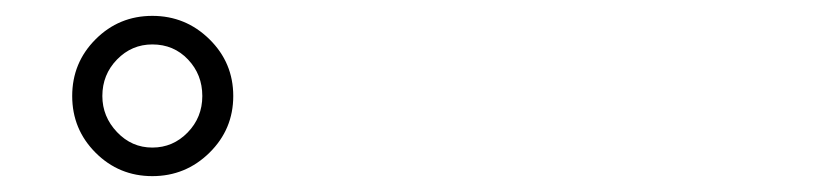

<svg xmlns="http://www.w3.org/2000/svg" viewBox="-20 -852 1040 242"><path d="M172 -630Q130 -630 100.5 -659.5Q71 -689 71 -731Q71 -773 100.5 -802.5Q130 -832 172 -832Q214 -832 244 -802.5Q274 -773 274 -731Q274 -689 244 -659.5Q214 -630 172 -630ZM172 -666Q198 -666 216.5 -685Q235 -704 235 -731Q235 -758 217 -777Q199 -796 172 -796Q146 -796 127.5 -777Q109 -758 109 -731Q109 -705 127.5 -685.5Q146 -666 172 -666Z"/></svg>

Font: Zen Maru Gothic
Style: Regular
Weight: 400
Designer: Yoshimichi Ohira
Foundry: Positype
Version: Version 1.002